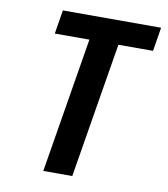

<svg xmlns="http://www.w3.org/2000/svg" viewBox="-82 -805 765 874"><g transform="rotate(10 300.0 -367.5)"><path d="M177 0 280 -625H120L138 -735H592L574 -625H414L311 0Z"/></g></svg>

Font: Iosevka Extrabold Extended
Style: Italic
Weight: 800
Width: 7
Italic angle: -9°
Monospace: yes
Designer: Belleve Invis
Foundry: Belleve Invis
Version: Version 32.5.0; ttfautohint (v1.8.4)